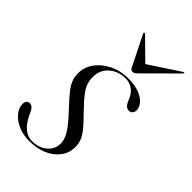

<svg xmlns="http://www.w3.org/2000/svg" viewBox="-194 -676 750 750"><g transform="rotate(45 181.0 -301.0)"><path d="M128 0.5Q165.5 0.5 190.2 -20Q215 -40.5 215 -72Q215 -86.5 209 -101.8Q203 -117 187.5 -137.8Q172 -158.5 144 -188Q114.5 -219 97.8 -240Q81 -261 74.5 -278.5Q68 -296 68.5 -317Q69 -350 89.5 -377.5Q110 -405 144.5 -422Q179 -439 222 -439Q258 -439 282.5 -429.5Q307 -420 319.8 -405.2Q332.5 -390.5 333 -374.5Q333 -363.5 327 -357.2Q321 -351 312 -351Q302.5 -351 295.2 -358Q288 -365 281 -383.5Q271 -407.5 253.8 -419.5Q236.5 -431.5 215.5 -431.5Q174 -431.5 146.8 -407.5Q119.5 -383.5 119.5 -345.5Q119.5 -328 124.5 -311.5Q129.5 -295 146 -273.5Q162.5 -252 196 -218Q223.5 -190.5 238.8 -171Q254 -151.5 260 -134.8Q266 -118 265 -98Q263.5 -66.5 244.5 -42.8Q225.5 -19 193.8 -5.5Q162 8 121 8Q86 8 58.5 -4.2Q31 -16.5 15.5 -35.8Q0 -55 0 -75.5Q0 -85.5 4.5 -92Q9 -98.5 18 -98.5Q27.5 -98.5 35 -90.5Q42.5 -82.5 50 -63Q67.5 -28.5 86.8 -14Q106 0.5 128 0.5ZM237 -517.5 145.5 -607.5Q144 -609 142.5 -609.5Q141 -610 139.5 -609Q138 -608.5 138 -607Q138 -605.5 139 -603L200.5 -480Q203 -474 206.5 -471.2Q210 -468.5 214.5 -468.5Q220 -468.5 224.5 -471.2Q229 -474 235 -480L358.5 -603Q360.5 -605.5 361.2 -607Q362 -608.5 361 -609Q360.5 -610 358.8 -609.5Q357 -609 354 -607.5L217 -517.5Z"/></g></svg>

Font: Fraunces 120pt Light
Style: Italic
Weight: 300
Italic angle: -16°
Version: Version 1.000;[b76b70a41]